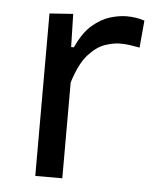

<svg xmlns="http://www.w3.org/2000/svg" viewBox="-43 -546 486 584"><g transform="rotate(5 200.0 -254.0)"><path d="M86 0V-496L158 -501L160.5 -400H169Q189.5 -445.5 216.2 -468.5Q243 -491.5 270.5 -499.8Q298 -508 321 -508Q350.5 -508 375.5 -499.5L368 -416.5Q351.5 -419.5 338.2 -421.5Q325 -423.5 307.5 -423.5Q288 -423.5 262.5 -415Q237 -406.5 211.8 -378.8Q186.5 -351 168.5 -292.5V0Z"/></g></svg>

Font: Commissioner
Style: Regular
Weight: 400
Designer: Kostas Bartsokas
Foundry: Kostas Bartsokas
Version: Version 1.000; ttfautohint (v1.8.3)